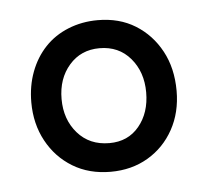

<svg xmlns="http://www.w3.org/2000/svg" viewBox="-32 -699 356 328"><g transform="rotate(-5 145.5 -535.0)"><path d="M146 -405Q109 -405 81 -422Q53 -439 37 -468.5Q21 -498 21 -535Q21 -563 30 -587Q39 -611 55.5 -628.5Q72 -646 95.5 -655.5Q119 -665 146 -665Q183 -665 210.5 -648Q238 -631 254 -601.5Q270 -572 270 -533Q270 -496 254 -467Q238 -438 210 -421.5Q182 -405 146 -405ZM148 -454Q180 -454 199 -477Q218 -500 218 -535Q218 -570 198 -593.5Q178 -617 145 -617Q113 -617 93 -594Q73 -571 73 -536Q73 -501 93.5 -477.5Q114 -454 148 -454Z"/></g></svg>

Font: Bricolage Grotesque 72pt Condensed ExtraLight
Style: Regular
Weight: 250
Width: 3
Designer: Mathieu Triay
Foundry: Atelier Triay
Version: Version 1.001;gftools[0.9.33.dev8+g029e19f]